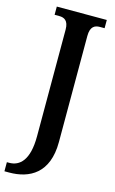

<svg xmlns="http://www.w3.org/2000/svg" viewBox="-155 -768 634 1061"><g transform="rotate(15 162.0 -237.0)"><path d="M-13 240H14C130 240 236 185 236 6V-601C236 -655 261 -667 290 -667H317V-714H31V-667H58C86 -667 111 -655 111 -604V7C111 144 60 188 0 188H-13Z"/></g></svg>

Font: Noto Serif Myanmar Condensed SemiBold
Style: Regular
Weight: 600
Width: 3
Designer: Ben Mitchell and the Monotype Design Team
Foundry: Monotype Imaging Inc.
Version: Version 2.106